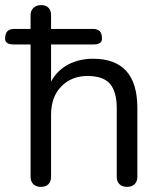

<svg xmlns="http://www.w3.org/2000/svg" viewBox="-45 -730 633 755"><path d="M320.8 -499Q495.1 -499 495.1 -306.2V-35.2Q495.1 -16.1 484.1 -5.6Q473.1 4.9 454.6 4.9Q436 4.9 425 -5.6Q414.1 -16.1 414.1 -35.2V-304.2Q414.1 -369.1 387.7 -400.1Q361.3 -431.2 298.8 -431.2Q236.3 -431.2 196 -390.1Q155.8 -349.1 155.8 -278.8V-35.2Q155.8 -16.1 145.3 -5.6Q134.8 4.9 116 4.9Q97.2 4.9 86.2 -5.6Q75.2 -16.1 75.2 -35.2V-555.2H9.8Q-24.9 -555.2 -24.9 -577.1Q-24.9 -599.1 -15.4 -607.7Q-5.9 -616.2 9.8 -616.2H75.2V-670.9Q75.2 -688 86.7 -699Q98.1 -710 116.7 -710Q135.3 -710 145.5 -699.5Q155.8 -689 155.8 -670.9V-616.2H321.8Q337.9 -616.2 346.9 -607.7Q356 -599.1 356 -577.1Q356 -555.2 321.8 -555.2H155.8V-409.2Q179.7 -453.1 222.9 -476.1Q266.1 -499 320.8 -499Z"/></svg>

Font: Nunito-Regular
Style: Regular
Weight: 400
Designer: Vernon Adams
Foundry: newtypography
Version: Version 3.000